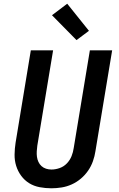

<svg xmlns="http://www.w3.org/2000/svg" viewBox="-20 -1006 640 1034"><path d="M257 8Q224 8 193 2Q162 -4 137 -19.5Q112 -35 94 -59.5Q76 -84 67 -113Q58 -142 58.5 -174Q59 -206 64 -238L146 -735H266L181 -222Q179 -207 178 -191.5Q177 -176 179 -161.5Q181 -147 187 -134Q193 -121 203.5 -111.5Q214 -102 228 -97.5Q242 -93 257 -93Q279 -93 301.5 -101Q324 -109 340.5 -126.5Q357 -144 365.5 -165.5Q374 -187 377 -209L464 -735H584L494 -192Q490 -165 480.5 -138Q471 -111 454.5 -87Q438 -63 415.5 -44Q393 -25 366.5 -13Q340 -1 312 3.5Q284 8 257 8ZM392 -790 260 -924 342 -986 459 -840Z"/></svg>

Font: Iosevka Extended Oblique
Style: Bold
Weight: 700
Width: 7
Italic angle: -9°
Monospace: yes
Designer: Belleve Invis
Foundry: Belleve Invis
Version: Version 32.5.0; ttfautohint (v1.8.4)